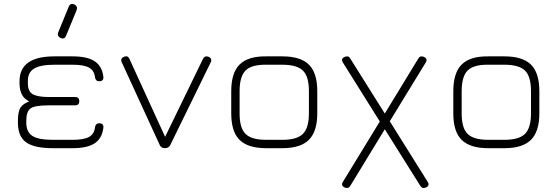

<svg xmlns="http://www.w3.org/2000/svg" viewBox="-20 -744 2808 964"><path d="M285 -553Q266 -562 272 -581L325 -710Q333 -730 353 -722Q371 -713 365 -694L312 -565Q304 -545 285 -553ZM70 -128V-138Q70 -185 83.5 -204.5Q97 -224 127 -235Q78 -257 78 -326V-336Q78 -461 253 -461H345Q419 -461 456 -436Q493 -411 499 -358Q501 -336 478 -336Q460 -336 457 -356Q453 -390 427 -404.5Q401 -419 345 -419H253Q183 -419 151 -399.5Q119 -380 120 -336V-322Q121 -282 147 -269.5Q173 -257 222 -257H357Q378 -257 378 -236Q378 -215 357 -215H222Q153 -215 132.5 -199Q112 -183 112 -137V-128Q112 -82 142 -62Q172 -42 245 -42H345Q401 -42 427 -56.5Q453 -71 457 -105Q460 -125 478 -125Q501 -125 499 -103Q493 -50 456 -25Q419 0 345 0H245Q152 0 111 -29.5Q70 -59 70 -128Z M835 -16Q827 0 808 0Q789 0 782 -16L591 -432Q583 -451 603 -459Q622 -467 630 -448L809 -57L999 -448Q1008 -466 1027 -459Q1047 -451 1038 -431Z M1316 0Q1225 0 1183 -41.5Q1141 -83 1141 -174V-286Q1141 -378 1183 -420Q1225 -462 1316 -461H1398Q1489 -461 1531 -419.5Q1573 -378 1573 -286V-175Q1573 -84 1531 -42Q1489 0 1398 0ZM1183 -174Q1183 -101 1213 -71.5Q1243 -42 1316 -42H1398Q1471 -42 1501 -72Q1531 -102 1531 -175V-286Q1531 -360 1501 -389.5Q1471 -419 1398 -419H1316Q1243 -420 1213 -390Q1183 -360 1183 -286Z M1701 -431Q1690 -450 1712 -459Q1731 -466 1740 -448L1912 -174L2079 -448Q2088 -466 2107 -459Q2129 -450 2118 -431L1937 -135L2128 170Q2139 189 2117 198Q2099 205 2089 187L1912 -95L1740 187Q1730 205 1712 198Q1690 189 1701 170L1887 -134Z M2431 0Q2340 0 2298 -41.5Q2256 -83 2256 -174V-286Q2256 -378 2298 -420Q2340 -462 2431 -461H2513Q2604 -461 2646 -419.5Q2688 -378 2688 -286V-175Q2688 -84 2646 -42Q2604 0 2513 0ZM2298 -174Q2298 -101 2328 -71.5Q2358 -42 2431 -42H2513Q2586 -42 2616 -72Q2646 -102 2646 -175V-286Q2646 -360 2616 -389.5Q2586 -419 2513 -419H2431Q2358 -420 2328 -390Q2298 -360 2298 -286Z"/></svg>

Font: Jura Light
Style: Regular
Weight: 300
Designer: Daniel Johnson, Alexei Vanyashin
Foundry: Daniel Johnson
Version: Version 5.103